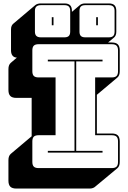

<svg xmlns="http://www.w3.org/2000/svg" viewBox="-20 -977 745 1116"><path d="M501 119H75Q51 119 40 108Q29 97 29 73V-46Q29 -59 32.5 -68Q36 -77 43 -83L164 -185V-408H75Q51 -408 40 -419Q29 -430 29 -454V-575Q29 -588 32.5 -597Q36 -606 43 -612L78 -642Q61 -643 52.5 -654Q44 -665 44 -684V-805Q44 -818 47.5 -826Q51 -834 57 -839L186 -948Q191 -952 199 -954.5Q207 -957 217 -957H355Q377 -957 387.5 -946.5Q398 -936 398 -914V-908L445 -948Q450 -952 457.5 -954.5Q465 -957 475 -957H613Q635 -957 645.5 -946.5Q656 -936 656 -914V-793Q656 -781 652.5 -772.5Q649 -764 643 -759L608 -730H630Q654 -730 665 -719Q676 -708 676 -684V-563Q676 -550 672.5 -541Q669 -532 662 -526L543 -426V-201H630Q654 -201 665 -190Q676 -179 676 -155V-36Q676 -23 672.5 -14Q669 -5 662 1L532 109Q528 113 519.5 116Q511 119 501 119ZM613 -760Q630 -760 638 -768Q646 -776 646 -793V-914Q646 -931 638 -939Q630 -947 613 -947H475Q458 -947 450 -939Q442 -931 442 -914V-793Q442 -776 450 -768Q458 -760 475 -760ZM355 -760Q372 -760 380 -768Q388 -776 388 -793V-914Q388 -931 380 -939Q372 -947 355 -947H217Q200 -947 191.5 -939Q183 -931 183 -914V-793Q183 -776 191.5 -768Q200 -760 217 -760ZM549 -830H539V-877H549ZM291 -830H281V-877H291ZM204 0H630Q649 0 657.5 -8.5Q666 -17 666 -36V-155Q666 -174 657.5 -182.5Q649 -191 630 -191H533V-527H630Q649 -527 657.5 -535.5Q666 -544 666 -563V-684Q666 -703 657.5 -711.5Q649 -720 630 -720H204Q185 -720 176.5 -711.5Q168 -703 168 -684V-563Q168 -544 176.5 -535.5Q185 -527 204 -527H303V-191H204Q185 -191 176.5 -182.5Q168 -174 168 -155V-36Q168 -17 176.5 -8.5Q185 0 204 0ZM576 -90H258V-100H413V-620H258V-630H576V-620H423V-100H576Z"/></svg>

Font: Bungee Shade
Style: Regular
Weight: 400
Designer: David Jonathan Ross
Foundry: David Jonathan Ross
Version: Version 1.000;PS 1.0;hotconv 1.0.72;makeotf.lib2.5.5900